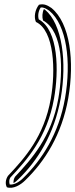

<svg xmlns="http://www.w3.org/2000/svg" viewBox="-20 -725 350 892"><path d="M17 92C5 110 4 131 12 145C41 155 76 134 97 113C188 25 267 -99 297 -268C327 -440 306 -617 219 -688C201 -700 185 -709 161 -703C142 -679 137 -645 147 -623C233 -583 239 -396 216 -267C185 -89 93 11 17 92ZM28 100C105 18 199 -86 231 -267C254 -395 252 -585 160 -635C155 -652 158 -673 169 -690C183 -692 194 -685 209 -675C290 -609 312 -438 282 -268C253 -103 175 17 87 103C69 121 44 135 25 132C22 121 22 109 28 100ZM184 -683C176 -666 175 -645 180 -630C276 -577 273 -394 251 -267C219 -88 126 15 50 96C44 105 42 116 43 126C51 121 58 115 65 108C154 22 232 -100 262 -268C292 -438 269 -614 189 -680C188 -681 186 -682 184 -683Z"/></svg>

Font: Snowfall
Style: EcoObl
Weight: 400
Designer: Jasper
Foundry: Cannot Into Space Fonts
Version: Version 0.9